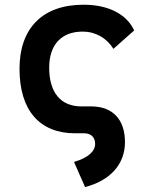

<svg xmlns="http://www.w3.org/2000/svg" viewBox="-20 -547 626 802"><path d="M335.4 234.4C440.9 207 502 138.7 502 46.9C502 -46.9 452.1 -101.1 364.3 -102.5H320.3C234.4 -102.5 185.5 -159.2 185.5 -264.6C185.5 -360.8 237.3 -415 325.2 -415C378.4 -415 425.8 -388.7 453.6 -342.8L540.5 -419.9C508.8 -488.3 432.1 -527.3 329.1 -527.3C157.2 -527.3 61.5 -428.7 61.5 -259.8C61.5 -85.9 145.5 9.8 293.9 9.8H332.5C360.8 10.3 377.4 26.9 377.4 54.2C377.4 86.4 345.2 113.3 289.1 129.4Z"/></svg>

Font: Cascadia Mono SemiBold
Style: Regular
Weight: 600
Monospace: yes
Designer: Aaron Bell
Foundry: Saja Typeworks
Version: Version 2404.023